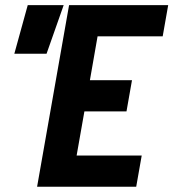

<svg xmlns="http://www.w3.org/2000/svg" viewBox="-20 -713 662 733"><path d="M121.6 0H500L521 -119.1H272.5L302.2 -287.6H462.9L483.9 -406.7H323.2L352.5 -574.2H601.1L622.1 -693.4H243.7L222.7 -574.2ZM34.7 -507.8H157.7L223.1 -693.4H85.9Z"/></svg>

Font: Cascadia Mono PL
Style: Bold Italic
Weight: 700
Italic angle: -10°
Monospace: yes
Designer: Aaron Bell
Foundry: Saja Typeworks
Version: Version 2404.023